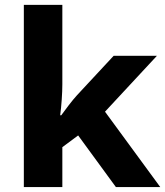

<svg xmlns="http://www.w3.org/2000/svg" viewBox="-20 -762 673 782"><path d="M233.9 -742.2V-418.5Q233.9 -391.6 231.4 -356.2Q229 -320.8 225.1 -292.5H229.5Q240.2 -307.6 259.5 -332.8Q278.8 -357.9 293.5 -374L442.9 -534.7H619.1L407.7 -307.1L632.8 0H452.1L298.3 -210.4L233.9 -162.6V0H77.1V-742.2Z"/></svg>

Font: Lunasima
Style: Bold
Weight: 700
Designer: The DocRepair Project, Monotype Design Team
Foundry: Google
Version: Version 2.009